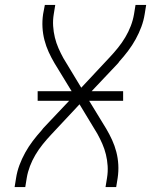

<svg xmlns="http://www.w3.org/2000/svg" viewBox="-20 -755 640 775"><path d="M39 0 45 -37Q49 -63 58.5 -88.5Q68 -114 81.5 -138.5Q95 -163 112 -185.5Q129 -208 148 -229Q150 -231 151.5 -233.5Q153 -236 155 -238L259 -348H132V-387H269L200 -500Q187 -522 176.5 -545Q166 -568 159.5 -593Q153 -618 151.5 -644.5Q150 -671 154 -698L161 -735H203L197 -698Q193 -674 194.5 -650Q196 -626 201.5 -603.5Q207 -581 216 -560.5Q225 -540 236 -520L308 -401L423 -524Q440 -542 456.5 -562.5Q473 -583 486 -605Q499 -627 508 -650.5Q517 -674 521 -698L527 -735H570L564 -698Q560 -672 550.5 -646.5Q541 -621 527.5 -596.5Q514 -572 497 -549.5Q480 -527 461 -506Q460 -504 458 -501.5Q456 -499 454 -497L350 -387H477V-348H340L409 -235Q422 -213 432.5 -190Q443 -167 449.5 -142Q456 -117 457.5 -90.5Q459 -64 455 -37L449 0H406L412 -37Q416 -61 414.5 -85Q413 -109 407.5 -131.5Q402 -154 393 -174.5Q384 -195 373 -215L301 -334L186 -211Q169 -193 152.5 -172.5Q136 -152 123 -130Q110 -108 101 -84.5Q92 -61 88 -37L82 0Z"/></svg>

Font: Iosevka Curly XLtExObl
Style: Regular
Weight: 200
Width: 7
Italic angle: -9°
Monospace: yes
Designer: Belleve Invis
Foundry: Belleve Invis
Version: Version 11.0.1; ttfautohint (v1.8.3)